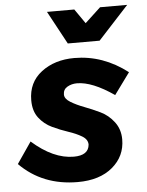

<svg xmlns="http://www.w3.org/2000/svg" viewBox="-71 -803 654 854"><g transform="rotate(-5 256.0 -376.0)"><path d="M393 -611H251L171 -759H293L338 -694L408 -759H529ZM242 7Q85 7 -17 -96L48 -191Q143 -107 234 -107Q300 -107 304 -155Q304 -178 279 -193Q254 -208 219 -219.5Q184 -231 149 -247.5Q114 -264 90.5 -294.5Q67 -325 67 -373Q67 -453 126.5 -498.5Q186 -544 274 -544Q402 -544 511 -460L441 -364Q344 -431 276 -431Q252 -431 233 -420Q214 -409 214 -386Q214 -367 239.5 -351.5Q265 -336 299.5 -323Q334 -310 369.5 -293Q405 -276 430 -243Q455 -210 455 -165Q455 -90 397.5 -41.5Q340 7 242 7Z"/></g></svg>

Font: Argentum Sans SemiBold
Style: Italic
Weight: 600
Italic angle: -11°
Designer: Julieta Ulanovsky (font), Cristiano Sobral (main changes and remaster)
Foundry: Julieta Ulanovsky (font), Cristiano Sobral (main changes and remaster)
Version: Version 2.007;June 15, 2022;FontCreator 14.0.0.2814 64-bit; 